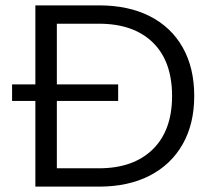

<svg xmlns="http://www.w3.org/2000/svg" viewBox="-20 -695 765 715"><path d="M111.7 0V-319.2H25V-380.8H111.7V-675H348.3Q458.3 -675 537.9 -634.6Q617.5 -594.2 660.4 -518.3Q703.3 -442.5 703.3 -337.5Q703.3 -233.3 660 -157.5Q616.7 -81.7 537.1 -40.8Q457.5 0 348.3 0ZM191.7 -68.3H348.3Q476.7 -68.3 548.8 -138.8Q620.8 -209.2 620.8 -337.5Q620.8 -466.7 549.2 -536.7Q477.5 -606.7 348.3 -606.7H191.7V-380.8H420V-319.2H191.7Z"/></svg>

Font: Funnel Display Light Light
Style: Regular
Weight: 300
Version: Version 1.000